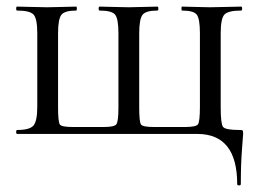

<svg xmlns="http://www.w3.org/2000/svg" viewBox="-20 -406 782 582"><path d="M578 0Q699 0 699 152Q699 156 704.5 156Q710 156 710 152Q710 91 713.5 47Q717 3 717 0Q717 -9 715.5 -10.5Q714 -12 706 -12Q663 -12 656 -21.5Q649 -31 649 -81V-305Q649 -349 660 -361.5Q671 -374 711 -374Q714 -374 714 -380Q714 -386 711 -386Q698 -386 666 -385Q634 -384 616 -384Q600 -384 571.5 -385Q543 -386 532 -386Q530 -386 530 -380Q530 -374 532 -374Q567 -374 576.5 -361.5Q586 -349 586 -305V-83Q586 -37 580 -29Q574 -21 540 -21H447Q413 -21 407.5 -28.5Q402 -36 402 -81V-305Q402 -348 412 -361Q422 -374 457 -374Q460 -374 460 -380Q460 -386 457 -386Q446 -386 416 -385Q386 -384 370 -384Q353 -384 323.5 -385Q294 -386 282 -386Q279 -386 279 -380Q279 -374 282 -374Q319 -374 329 -361.5Q339 -349 339 -305V-80Q339 -37 332.5 -29Q326 -21 294 -21H201Q167 -21 161.5 -28.5Q156 -36 156 -81V-305Q156 -348 166 -361Q176 -374 211 -374Q213 -374 213 -380Q213 -386 211 -386Q200 -386 170 -385Q140 -384 123 -384Q106 -384 74.5 -385Q43 -386 32 -386Q29 -386 29 -380Q29 -374 32 -374Q71 -374 82 -361.5Q93 -349 93 -305V-83Q93 -39 81.5 -25.5Q70 -12 32 -12Q29 -12 29 -6Q29 0 32 0Z"/></svg>

Font: Cormorant Garamond Book
Style: Regular
Weight: 500
Designer: Christian Thalmann (Catharsis Fonts)
Version: Version 1.000;PS 002.000;hotconv 1.0.88;makeotf.lib2.5.64775